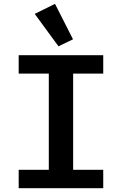

<svg xmlns="http://www.w3.org/2000/svg" viewBox="-20 -988 640 1008"><path d="M522 0V-96.6H364V-601.6H522V-698.2H78.1V-601.6H236.2V-96.6H78.1V0ZM162.3 -915.1 286.9 -745 363.3 -781.6 268.8 -967.7Z"/></svg>

Font: Margiela Mono SemiBold
Style: Regular
Weight: 600
Designer: Mike Abbink, Paul van der Laan, Pieter van Rosmalen
Foundry: Bold Monday
Version: Version 2.003 2021